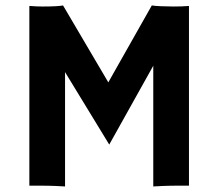

<svg xmlns="http://www.w3.org/2000/svg" viewBox="-20 -673 791 696"><path d="M86.4 0H125.5C164.1 0 205.1 2 215.8 2.9V-411.6L376 -148.9L535.6 -434.6V2.9C546.4 2 587.4 0 626 0H665V-651.4C644.5 -649.9 631.8 -649.4 609.4 -649.4C582.5 -649.4 540.5 -650.9 530.3 -653.3L372.6 -374.5L208.5 -653.3C198.2 -650.9 171.4 -649.4 134.3 -649.4C122.1 -649.4 106.9 -649.9 86.4 -651.4Z"/></svg>

Font: HammersmithOne
Style: Regular
Weight: 400
Designer: Nicole Fally
Foundry: Nicole Fally
Version: Version 1.003